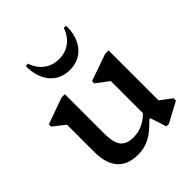

<svg xmlns="http://www.w3.org/2000/svg" viewBox="-206 -873 1016 1016"><g transform="rotate(-45 302.0 -364.5)"><path d="M240.6 12.7Q164.1 12.7 125.2 -31.9Q86.4 -76.5 86.4 -164.4V-401.4L129.4 -332.2L19.8 -418.4V-435L167.8 -488.3H192.6V-194.1Q192.6 -126.9 214.4 -98.1Q236.3 -69.4 288 -69.4Q328.7 -69.4 363.1 -87.1Q397.4 -104.8 430.4 -142.1V-77.9H414.6Q367.4 -28.4 328.3 -7.9Q289.3 12.7 240.6 12.7ZM451.9 12.2 422.9 -77.5H413.7V-401.7L456.7 -332.6L343.1 -418.7V-435.3L495.1 -488.7H519.9V-85.3L478.6 -146.1L584.7 -65.5V-48.9L470.7 12.2ZM302.7 -559.6Q233.2 -559.6 192.3 -608Q151.4 -656.3 151.4 -738.7L168.5 -740.7Q184.8 -693 220 -666.9Q255.2 -640.8 302.7 -640.8Q350.8 -640.8 385.7 -666.9Q420.5 -693 436.8 -740.7L453.9 -738.6Q453.9 -656.3 413.1 -608Q372.3 -559.6 302.7 -559.6Z"/></g></svg>

Font: Platypi Light
Style: Regular
Weight: 300
Designer: David Sargent
Foundry: Bolt Cutter Type
Version: Version 1.200